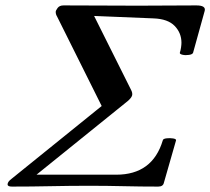

<svg xmlns="http://www.w3.org/2000/svg" viewBox="-20 -687 778 710"><path d="M24 3Q8 3 8 -5Q8 -15 23 -26L356 -295L191 -626Q186 -634 186 -643Q186 -648 193 -657.5Q200 -667 215 -667Q281 -667 353 -666.5Q425 -666 491 -666Q544 -666 598 -666.5Q652 -667 706 -667Q742 -667 737 -647L694 -492Q692 -486 679 -484Q666 -482 655 -484.5Q644 -487 645 -492Q648 -501 649.5 -511.5Q651 -522 651 -529Q651 -565 626 -591Q601 -617 548 -619L328 -628L464 -356Q471 -343 468.5 -334Q466 -325 452 -313L115 -41H410Q544 -41 582 -168Q583 -174 596 -175.5Q609 -177 620.5 -175Q632 -173 631 -168L586 -11Q583 3 565 3Q500 3 437.5 1.5Q375 0 310 0Q239 0 167.5 1.5Q96 3 24 3Z"/></svg>

Font: Junicode SmExp
Style: Bold Italic
Weight: 700
Width: 6
Italic angle: -11°
Designer: Peter S. Baker
Version: Version 2.205; ttfautohint (v1.8.4)